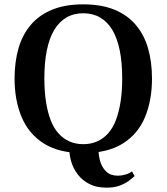

<svg xmlns="http://www.w3.org/2000/svg" viewBox="-20 -692 766 883"><path d="M363 12Q252 12 182.5 -31.5Q113 -75 80 -152.5Q47 -230 47 -331Q47 -407 65 -469.5Q83 -532 121.5 -577.5Q160 -623 220 -647.5Q280 -672 363 -672Q446 -672 506 -647.5Q566 -623 604.5 -577.5Q643 -532 661 -469.5Q679 -407 679 -331Q679 -230 646.5 -152.5Q614 -75 544 -31.5Q474 12 363 12ZM470 171Q423 171 390.5 154Q358 137 337.5 110Q317 83 308 52.5Q299 22 299 -5H433Q433 23 441 50.5Q449 78 468.5 97Q488 116 522 116Q540 116 558 110.5Q576 105 587 96L599 118Q589 127 572.5 139.5Q556 152 531 161.5Q506 171 470 171ZM363 -29Q398 -29 426.5 -41.5Q455 -54 477 -78.5Q499 -103 513 -139.5Q527 -176 534.5 -224Q542 -272 542 -331Q542 -405 530.5 -461Q519 -517 496.5 -554.5Q474 -592 440.5 -611.5Q407 -631 363 -631Q319 -631 285.5 -611.5Q252 -592 229.5 -554.5Q207 -517 195.5 -461Q184 -405 184 -331Q184 -272 191.5 -224Q199 -176 213 -139.5Q227 -103 249 -78.5Q271 -54 299.5 -41.5Q328 -29 363 -29Z"/></svg>

Font: Frank Ruhl Libre Medium
Style: Regular
Weight: 500
Designer: Yanek Iontef
Foundry: Fontef
Version: Version 6.004